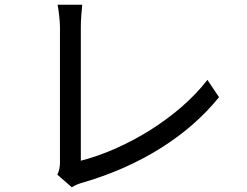

<svg xmlns="http://www.w3.org/2000/svg" viewBox="-20 -767 1040 810"><path d="M327 4C575 -68 774 -196 904 -357L855 -430C731 -269 509 -137 321 -89V-653C321 -682 324 -721 327 -747H223C227 -727 233 -679 233 -653V-81C233 -61 229 -46 222 -30L283 23C299 13 315 7 327 4Z"/></svg>

Font: Glow Sans SC Normal Book
Style: Regular
Weight: 500
Designer: Ryoko NISHIZUKA (kana, bopomofo & ideographs); Paul D. Hunt (Latin, Greek & Cyrillic); Sandoll Communications, Soo-young
Version: Version 0.93